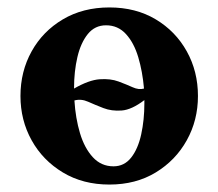

<svg xmlns="http://www.w3.org/2000/svg" viewBox="-20 -486 587 516"><path d="M274 10Q203 10 149 -22.5Q95 -55 65 -109Q35 -163 35 -228Q35 -294 65 -348Q95 -402 149 -434Q203 -466 274 -466Q345 -466 398.5 -434Q452 -402 482 -348Q512 -294 512 -228Q512 -163 482 -109Q452 -55 398.5 -22.5Q345 10 274 10ZM179 -249V-248Q219 -271 248 -273Q277 -275 298.5 -267Q320 -259 336.5 -251.5Q353 -244 367 -248Q363 -294 351.5 -332.5Q340 -371 318.5 -394.5Q297 -418 265 -418Q235 -418 216 -394.5Q197 -371 188 -332.5Q179 -294 179 -249ZM285 -39Q314 -39 332.5 -62.5Q351 -86 359.5 -125Q368 -164 368 -208Q368 -208 368 -209Q368 -210 368 -217Q334 -191 307 -189Q280 -187 258 -195.5Q236 -204 217 -212.5Q198 -221 180 -216Q183 -168 195 -128Q207 -88 229.5 -63.5Q252 -39 285 -39Z"/></svg>

Font: Spectral
Style: Bold
Weight: 700
Designer: Jean-Baptiste Levee
Foundry: Production Type
Version: Version 2.001